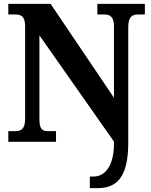

<svg xmlns="http://www.w3.org/2000/svg" viewBox="-20 -734 782 994"><path d="M445 240H485C586 240 644 182 644 4V-595C644 -646 664 -659 694 -659H730V-714H484V-659H521C548 -659 570 -648 570 -599V-228L242 -714H23V-659H60C86 -659 110 -652 110 -599V-119C110 -62 87 -55 54 -55H23V0H270V-55H232C200 -55 184 -62 184 -119V-551L570 -1V9C570 129 521 180 464 180H445Z"/></svg>

Font: Noto Serif Armenian SemiCondensed
Style: Bold
Weight: 700
Width: 4
Designer: Monotype Design Team
Foundry: Monotype Imaging Inc.
Version: Version 2.008